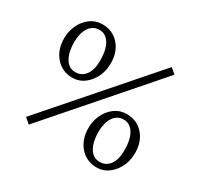

<svg xmlns="http://www.w3.org/2000/svg" viewBox="-164 -996 1246 1201"><g transform="rotate(30 458.5 -396.0)"><path d="M759.8 -778.3 797.9 -745.1 165 -19.5 126 -52.7ZM86.4 -598.6Q86.4 -641.1 100.6 -677.7Q114.7 -714.4 137.7 -740.2Q185.5 -793.5 251.5 -793.5Q326.2 -793.5 372.1 -741.2Q418 -689 418 -609.9Q418 -522 366.7 -463.9Q318.8 -409.2 253.9 -409.2Q180.2 -409.2 132.8 -462.9Q86.4 -516.1 86.4 -598.6ZM175.8 -498Q202.6 -448.7 252.4 -448.7Q298.8 -448.7 325.7 -486.8Q351.6 -523.4 351.6 -587.9Q351.6 -701.2 299.3 -739.3Q279.8 -753.9 253.4 -753.9Q227.1 -753.9 208.7 -742.7Q190.4 -731.4 178 -711.9Q165.5 -692.4 159.2 -665.8Q152.8 -639.2 152.8 -608.4Q152.8 -577.6 158.4 -548.8Q164.1 -520 175.8 -498ZM498.5 -188.5Q498.5 -231 512.7 -267.6Q526.9 -304.2 549.8 -330.1Q597.7 -383.3 663.6 -383.3Q738.3 -383.3 784.2 -331.1Q830.1 -278.8 830.1 -199.7Q830.1 -111.8 778.8 -53.7Q731 1 666 1Q592.3 1 544.9 -52.7Q498.5 -106 498.5 -188.5ZM587.9 -87.9Q614.7 -38.6 664.6 -38.6Q710.9 -38.6 737.8 -76.7Q763.7 -113.3 763.7 -177.7Q763.7 -291 711.4 -329.1Q691.9 -343.8 665.5 -343.8Q639.2 -343.8 620.8 -332.5Q602.5 -321.3 590.1 -301.8Q577.6 -282.2 571.3 -255.6Q564.9 -229 564.9 -198.2Q564.9 -167.5 570.6 -138.7Q576.2 -109.9 587.9 -87.9Z"/></g></svg>

Font: Habibi
Style: Regular
Weight: 400
Designer: Magnus Gaarde
Foundry: Magnus Gaarde
Version: Version 1.001